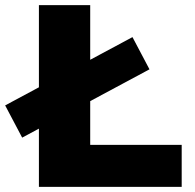

<svg xmlns="http://www.w3.org/2000/svg" viewBox="-69 -725 757 745"><path d="M82 0V-705H281V-163H636V0ZM17 -191 -49 -316 445 -581 511 -456Z"/></svg>

Font: Nunito Sans 10pt SemiExpanded Black
Style: Regular
Weight: 900
Width: 6
Designer: Vernon Adams
Foundry: Vernon Adams
Version: Version 3.101;gftools[0.9.27]